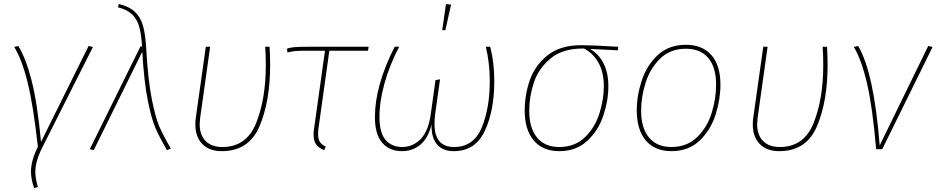

<svg xmlns="http://www.w3.org/2000/svg" viewBox="-20 -756 4746 973"><path d="M188 -37 429 -523 451 -518 195 -10Q176 28 167.5 58Q159 88 159 116Q159 147 172 192L153 197Q137 153 137 113Q137 58 172 -12Q149 -221 120 -338Q91 -455 52 -518L73 -523Q111 -461 140 -348.5Q169 -236 188 -37Z M721 -510Q730 -351 749 -255Q768 -159 788 -113.5Q808 -68 846 -3L826 5Q790 -57 769 -104.5Q748 -152 729 -246.5Q710 -341 701 -494L455 5L435 0L692 -521L700 -520Q696 -583 685.5 -620.5Q675 -658 650 -682.5Q625 -707 578 -719L582 -736Q635 -723 663.5 -696Q692 -669 704.5 -626Q717 -583 721 -510Z M1349 -425Q1349 -244 1295.5 -117Q1242 10 1104 10Q1040 10 1005 -26.5Q970 -63 970 -125Q970 -146 972 -157L1023 -519H1045L994 -156Q992 -136 992 -126Q992 -72 1022 -41.5Q1052 -11 1107 -11Q1230 -11 1278.5 -133.5Q1327 -256 1327 -425Q1327 -479 1324 -519H1346Q1349 -477 1349 -425Z M1594 -106Q1592 -94 1592 -76Q1592 -51 1601 -37Q1610 -23 1631 -13L1623 5Q1594 -7 1581.5 -25Q1569 -43 1569 -74Q1569 -89 1572 -107L1627 -499H1532Q1494 -499 1474 -497Q1454 -495 1437 -490L1434 -509Q1449 -515 1472 -517Q1495 -519 1538 -519H1848L1845 -499H1649Z M1880 -163Q1880 -322 1980 -519H2003Q1955 -428 1929 -335.5Q1903 -243 1903 -163Q1903 -82 1934.5 -46.5Q1966 -11 2018 -11Q2072 -11 2111.5 -51Q2151 -91 2163 -178L2187 -350L2210 -354L2185 -176Q2182 -151 2182 -128Q2182 -11 2281 -11Q2380 -11 2421 -109Q2462 -207 2462 -345Q2462 -437 2442 -519H2464Q2485 -441 2485 -345Q2485 -196 2437 -93Q2389 10 2280 10Q2222 10 2193.5 -25.5Q2165 -61 2167 -125Q2150 -56 2110.5 -23Q2071 10 2017 10Q1954 10 1917 -32.5Q1880 -75 1880 -163ZM2240 -735 2266 -733 2237 -603H2221Z M2639 -196Q2639 -274 2664.5 -348.5Q2690 -423 2754 -475Q2818 -527 2926 -527Q2982 -527 3113 -519L3111 -501L2970 -508Q3014 -483 3038.5 -435Q3063 -387 3063 -319Q3063 -246 3037.5 -170Q3012 -94 2956 -42Q2900 10 2814 10Q2731 10 2685 -44Q2639 -98 2639 -196ZM3040 -319Q3040 -389 3013.5 -437Q2987 -485 2940 -510H2932Q2831 -510 2770.5 -460Q2710 -410 2686 -339Q2662 -268 2662 -195Q2662 -107 2701.5 -59Q2741 -11 2814 -11Q2894 -11 2945 -61Q2996 -111 3018 -182Q3040 -253 3040 -319Z M3207 -196Q3207 -271 3232 -347.5Q3257 -424 3313 -476.5Q3369 -529 3456 -529Q3539 -529 3585 -477Q3631 -425 3631 -327Q3631 -253 3606.5 -175.5Q3582 -98 3526 -44Q3470 10 3382 10Q3299 10 3253 -44Q3207 -98 3207 -196ZM3609 -327Q3609 -415 3569.5 -462Q3530 -509 3456 -509Q3376 -509 3325 -458.5Q3274 -408 3251.5 -336Q3229 -264 3229 -195Q3229 -107 3269 -59Q3309 -11 3382 -11Q3462 -11 3513 -61Q3564 -111 3586.5 -183.5Q3609 -256 3609 -327Z M4174 -425Q4174 -244 4120.5 -117Q4067 10 3929 10Q3865 10 3830 -26.5Q3795 -63 3795 -125Q3795 -146 3797 -157L3848 -519H3870L3819 -156Q3817 -136 3817 -126Q3817 -72 3847 -41.5Q3877 -11 3932 -11Q4055 -11 4103.5 -133.5Q4152 -256 4152 -425Q4152 -479 4149 -519H4171Q4174 -477 4174 -425Z M4438 -19 4684 -523 4706 -518 4451 0H4420Q4402 -212 4374 -332.5Q4346 -453 4307 -518L4329 -523Q4409 -387 4438 -19Z"/></svg>

Font: Fira Sans Thin
Style: Italic
Weight: 250
Italic angle: -8°
Designer: Carrois Corporate & Edenspiekermann AG
Foundry: Carrois Corporate GbR & Edenspiekermann AG
Version: Version 4.203